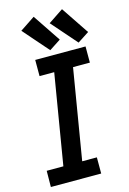

<svg xmlns="http://www.w3.org/2000/svg" viewBox="-143 -1046 746 1113"><g transform="rotate(-15 229.5 -489.5)"><path d="M18 0H320V-97H232L322 -638H423V-735H121V-638H209L119 -97H19ZM390 -767 459 -812 347 -979 257 -919ZM220 -767 289 -812 177 -979 87 -919Z"/></g></svg>

Font: Iosevka Sparkle Semibold
Style: Italic
Weight: 600
Italic angle: -9°
Designer: Belleve Invis
Foundry: Belleve Invis
Version: Version 4.5.0; ttfautohint (v1.8.3)